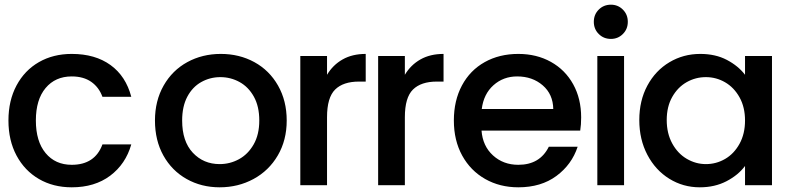

<svg xmlns="http://www.w3.org/2000/svg" viewBox="-20 -790 3385 819"><path d="M286 -560Q386 -560 451.5 -512.5Q517 -465 540 -377H417Q402 -418 369 -441Q336 -464 286 -464Q216 -464 174.5 -414.5Q133 -365 133 -276Q133 -187 174.5 -137Q216 -87 286 -87Q385 -87 417 -174H540Q516 -90 450 -40.5Q384 9 286 9Q207 9 146 -26.5Q85 -62 50.5 -126.5Q16 -191 16 -276Q16 -361 50.5 -425.5Q85 -490 146 -525Q207 -560 286 -560Z M641 -276Q641 -360 678 -425Q715 -490 779 -525Q843 -560 922 -560Q1001 -560 1065 -525Q1129 -490 1166 -425Q1203 -360 1203 -276Q1203 -192 1165 -127Q1127 -62 1061.5 -26.5Q996 9 917 9Q839 9 776 -26.5Q713 -62 677 -126.5Q641 -191 641 -276ZM1086 -276Q1086 -336 1063 -377.5Q1040 -419 1002 -440Q964 -461 920 -461Q876 -461 838.5 -440Q801 -419 779 -377.5Q757 -336 757 -276Q757 -187 802.5 -138.5Q848 -90 917 -90Q961 -90 999.5 -111Q1038 -132 1062 -174Q1086 -216 1086 -276Z M1540 -560V-442H1511Q1444 -442 1409.5 -408Q1375 -374 1375 -290V0H1261V-551H1375V-471Q1400 -513 1441.5 -536.5Q1483 -560 1540 -560Z M1872 -560V-442H1843Q1776 -442 1741.5 -408Q1707 -374 1707 -290V0H1593V-551H1707V-471Q1732 -513 1773.5 -536.5Q1815 -560 1872 -560Z M2455 -233H2034Q2039 -167 2083 -127Q2127 -87 2191 -87Q2283 -87 2321 -164H2444Q2419 -88 2353.5 -39.5Q2288 9 2191 9Q2112 9 2049.5 -26.5Q1987 -62 1951.5 -126.5Q1916 -191 1916 -276Q1916 -361 1950.5 -425.5Q1985 -490 2047.5 -525Q2110 -560 2191 -560Q2269 -560 2330 -526Q2391 -492 2425 -430.5Q2459 -369 2459 -289Q2459 -258 2455 -233ZM2340 -325Q2339 -388 2295 -426Q2251 -464 2186 -464Q2127 -464 2085 -426.5Q2043 -389 2035 -325Z M2513 -697Q2513 -728 2534 -749Q2555 -770 2586 -770Q2616 -770 2637 -749Q2658 -728 2658 -697Q2658 -666 2637 -645Q2616 -624 2586 -624Q2555 -624 2534 -645Q2513 -666 2513 -697ZM2642 -551V0H2528V-551Z M2967 -560Q3032 -560 3080.5 -534.5Q3129 -509 3158 -471V-551H3273V0H3158V-82Q3129 -43 3079 -17Q3029 9 2965 9Q2894 9 2835 -27.5Q2776 -64 2741.5 -129.5Q2707 -195 2707 -278Q2707 -361 2741.5 -425Q2776 -489 2835.5 -524.5Q2895 -560 2967 -560ZM2991 -461Q2947 -461 2909 -439.5Q2871 -418 2847.5 -376.5Q2824 -335 2824 -278Q2824 -221 2847.5 -178Q2871 -135 2909.5 -112.5Q2948 -90 2991 -90Q3035 -90 3073 -112Q3111 -134 3134.5 -176.5Q3158 -219 3158 -276Q3158 -333 3134.5 -375Q3111 -417 3073 -439Q3035 -461 2991 -461Z"/></svg>

Font: Poppins Medium A&M
Style: Regular
Weight: 500
Designer: Ninad Kale (Devanagari), Jonny Pinhorn (Latin)
Foundry: Indian Type Foundry
Version: 4.004